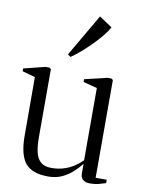

<svg xmlns="http://www.w3.org/2000/svg" viewBox="-89 -849 681 920"><g transform="rotate(10 252.0 -389.0)"><path d="M413.5 8Q392 8 379.5 -1.8Q367 -11.5 367 -33V-79Q352.5 -60.5 330.5 -39.8Q308.5 -19 278.8 -4.5Q249 10 210 10Q131 10 98.2 -30.5Q65.5 -71 65.5 -163L65 -448L2.5 -465.5V-479L106.5 -505H126L134 -499V-166Q134 -126.5 140.5 -96.5Q147 -66.5 165.2 -49.8Q183.5 -33 218 -33Q251 -33 278.5 -41.8Q306 -50.5 328 -65Q350 -79.5 366.5 -96.5V-448L299 -465.5V-479L409 -505H427.5L435.5 -499V-23.5H489.5V-7Q474 -2 455.5 3Q437 8 413.5 8ZM215.5 -573 202.5 -583 322 -788.5 385 -746.5Q374 -725.5 353.8 -701Q333.5 -676.5 309.2 -652.2Q285 -628 260.8 -607.2Q236.5 -586.5 216.5 -573Z"/></g></svg>

Font: Merriweather 144pt Light
Style: Regular
Weight: 300
Version: Version 2.100